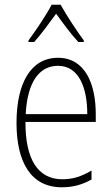

<svg xmlns="http://www.w3.org/2000/svg" viewBox="-20 -784 475 814"><path d="M237 -764H199C176 -720 129 -650 101 -613V-606H125C154 -638 191 -689 218 -726C246 -687 281 -639 312 -606H335V-613C313 -642 262 -718 237 -764ZM226 -539C108 -539 50 -427 50 -263C50 -98 110 10 242 10C291 10 331 -2 368 -23V-61C324 -35 288 -24 244 -24C140 -24 87 -110 88 -267H386V-300C386 -428 341 -539 226 -539ZM226 -505C313 -505 350 -415 350 -300H89C96 -437 147 -505 226 -505Z"/></svg>

Font: Noto Sans Thai Looped Condensed ExtraLight
Style: Regular
Weight: 200
Width: 3
Designer: Sasikarn Vongin, Ben Mitchell
Foundry: The Fontpad Ltd
Version: Version 1.001